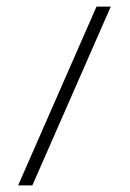

<svg xmlns="http://www.w3.org/2000/svg" viewBox="-20 -561 393 579"><path d="M314 -541 77.6 -2H34.7L271 -541Z"/></svg>

Font: LaylaThuluth
Style: Regular
Weight: 400
Version: Version 2.0